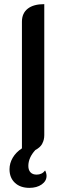

<svg xmlns="http://www.w3.org/2000/svg" viewBox="-20 -729 320 928"><path d="M205 121Q205 146 181.5 162.5Q158 179 122 179Q78 179 52 154.5Q26 130 26 89Q26 60 41.5 33.5Q57 7 86 -12V-624Q86 -665 114 -687Q142 -709 194 -709V-76Q194 -52 184 -35H185L184 -34Q174 -16 151 -4Q117 33 117 73Q117 93 127.5 104Q138 115 157 115Q183 115 198 95Q201 100 203 107.5Q205 115 205 121Z"/></svg>

Font: K2D Medium
Style: Regular
Weight: 500
Designer: Katatrad Aksorn Co.,Ltd.
Foundry: Cadson Demak Co.,Ltd.
Version: Version 1.000; ttfautohint (v1.6)